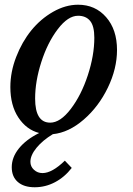

<svg xmlns="http://www.w3.org/2000/svg" viewBox="-20 -560 563 814"><path d="M254.9 121.1 284.2 151.9Q253.4 191.4 212.9 212.6Q172.4 233.9 127 233.9Q81.1 233.9 55.4 211.4Q29.8 189 29.8 148.9Q29.8 106.9 60.1 69.3Q90.3 31.7 146 3.9Q91.8 -10.3 57.9 -61.8Q23.9 -113.3 23.9 -190.9Q23.9 -254.9 48.6 -318.6Q73.2 -382.3 112.5 -430.9Q151.9 -479.5 204.8 -509.8Q257.8 -540 311 -540Q383.8 -540 429.9 -487.3Q476.1 -434.6 476.1 -348.1Q476.1 -269 437.3 -188.5Q398.4 -107.9 335 -53Q271.5 2 204.1 8.8Q161.1 34.7 135 66.4Q108.9 98.1 108.9 126Q108.9 146 124 159.9Q139.2 173.8 160.2 173.8Q200.7 173.8 254.9 121.1ZM192.9 -40Q235.8 -40 280.3 -98.4Q324.7 -156.7 352.3 -241Q379.9 -325.2 379.9 -399.9Q379.9 -449.7 362.1 -471.4Q344.2 -493.2 311 -493.2Q268.1 -493.2 224.9 -436.3Q181.6 -379.4 155.3 -297.4Q128.9 -215.3 128.9 -142.1Q128.9 -40 192.9 -40Z"/></svg>

Font: Libre Baskerville
Style: Italic
Weight: 400
Designer: Pablo Impallari, Rodrigo Fuenzalida
Foundry: Pablo Impallari, Rodrigo Fuenzalida
Version: Version 1.000